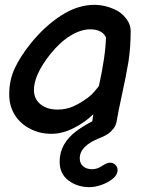

<svg xmlns="http://www.w3.org/2000/svg" viewBox="-20 -551 606 792"><path d="M192 1Q238 1 285.5 -23.5Q333 -48 365 -80L361 -53Q357 -28 370 -13.5Q383 1 403 1Q423 1 440 -12.5Q457 -26 461 -50Q469 -96 483 -160Q499 -232 510 -297Q519 -356 519 -423Q519 -448 504 -469.5Q489 -491 467 -505Q419 -531 369 -531Q301 -531 233 -487.5Q165 -444 106 -371Q63 -317 40.5 -268.5Q18 -220 18 -162Q18 -114 41 -77Q64 -40 104 -20Q143 1 192 1ZM217 -99Q174 -99 147 -121Q120 -143 120 -180Q120 -242 187 -327Q227 -377 270 -403.5Q313 -430 352 -430Q401 -430 417 -397Q416 -324 388 -196Q380 -186 369 -173Q358 -160 345 -150Q313 -126 283 -112.5Q253 -99 217 -99ZM349 221Q372 221 399 211.5Q426 202 445.5 186Q465 170 465 150Q465 138 456 129Q447 120 434 120Q421 120 400 134Q381 147 360 147Q337 147 323 135Q309 123 309 102Q309 51 390 19Q452 -5 450 -37Q450 -48 439.5 -57.5Q429 -67 408 -66Q388 -65 356.5 -48.5Q325 -32 296 -11Q226 41 226 116Q226 166 262.5 193.5Q299 221 349 221Z"/></svg>

Font: Balsamiq Sans
Style: Italic
Weight: 400
Italic angle: -12°
Designer: Michael Angeles
Foundry: Balsamiq SRL
Version: Version 1.020; ttfautohint (v1.8.4.7-5d5b);gftools[0.9.26]